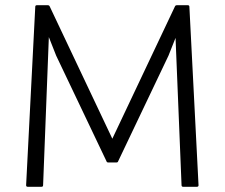

<svg xmlns="http://www.w3.org/2000/svg" viewBox="-20 -795 860 735"><path d="M80 -86 115 -769Q115 -775 121 -775H163Q168 -775 170 -771L410 -264L650 -771Q652 -775 657 -775H699Q705 -775 705 -769L740 -86Q740 -80 734 -80H681Q675 -80 675 -86L652 -650L625 -582L432 -177Q431 -173 425 -173H395Q389 -173 388 -177L195 -582L167 -653L145 -86Q145 -80 139 -80H86Q80 -80 80 -86Z"/></svg>

Font: Gowun Dodum
Style: Regular
Weight: 400
Designer: Yanghee Ryu
Foundry: Yanghee Ryu
Version: Version 2.000